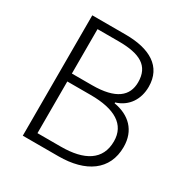

<svg xmlns="http://www.w3.org/2000/svg" viewBox="-167 -868 975 1007"><g transform="rotate(30 321.0 -364.5)"><path d="M106 0H322C486 0 594 -72 594 -213C594 -313 532 -372 438 -388V-393C511 -415 550 -477 550 -552C550 -675 454 -729 307 -729H106ZM166 -411V-680H294C423 -680 490 -644 490 -545C490 -462 432 -411 288 -411ZM166 -50V-363H308C453 -363 535 -315 535 -213C535 -100 449 -50 308 -50Z"/></g></svg>

Font: Noto Sans CJK KR Light
Style: Regular
Weight: 300
Designer: Ryoko NISHIZUKA (kana & ideographs); Paul D. Hunt (Latin, Greek & Cyrillic); Wenlong ZHANG (bopomofo); Sandoll Communica
Foundry: Adobe Systems Incorporated
Version: Version 1.004;PS 1.004;hotconv 1.0.82;makeotf.lib2.5.63406